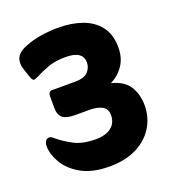

<svg xmlns="http://www.w3.org/2000/svg" viewBox="-111 -652 673 747"><g transform="rotate(-20 226.0 -278.0)"><path d="M332 -293Q384 -280 405 -246.5Q426 -213 426 -167Q426 -117 400.5 -76.5Q375 -36 328.5 -13Q282 10 217 10Q147 10 101.5 -15.5Q56 -41 34.5 -78Q13 -115 13 -148Q13 -160 18.5 -168.5Q24 -177 34 -177Q42 -177 51 -168Q77 -146 112.5 -127Q148 -108 203 -108Q244 -108 267 -126Q290 -144 290 -176Q290 -203 270 -213.5Q250 -224 220 -224H157Q123 -224 107.5 -236.5Q92 -249 92 -281V-327Q92 -335 96 -340.5Q100 -346 107 -346H203Q241 -346 256.5 -362.5Q272 -379 272 -401Q272 -449 200 -449Q159 -449 129.5 -438.5Q100 -428 71 -413Q67 -412 63.5 -410Q60 -408 56 -408Q51 -408 46 -418L32 -458Q22 -489 32 -509.5Q42 -530 76 -543Q134 -566 214 -566Q268 -566 311.5 -550.5Q355 -535 381 -501.5Q407 -468 407 -414Q407 -371 386.5 -340.5Q366 -310 332 -293Z"/></g></svg>

Font: Zain Black
Style: Regular
Weight: 900
Designer: Zain,Boutros
Foundry: Mobile Telecommunications Company (Zain), 2024
Version: Version 1.50; ttfautohint (v1.8.4)